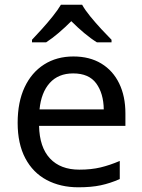

<svg xmlns="http://www.w3.org/2000/svg" viewBox="-20 -786 604 816"><path d="M292 -546Q361 -546 410.5 -516Q460 -486 486.5 -431.5Q513 -377 513 -304V-251H146Q148 -160 192.5 -112.5Q237 -65 317 -65Q368 -65 407.5 -74.5Q447 -84 489 -102V-25Q448 -7 408 1.5Q368 10 313 10Q237 10 178.5 -21Q120 -52 87.5 -113.5Q55 -175 55 -264Q55 -352 84.5 -415Q114 -478 167.5 -512Q221 -546 292 -546ZM291 -474Q228 -474 191.5 -433.5Q155 -393 148 -321H421Q420 -389 389 -431.5Q358 -474 291 -474ZM329 -766Q341 -744 363.5 -716.5Q386 -689 410.5 -662.5Q435 -636 454 -617V-606H392Q366 -622 338 -645.5Q310 -669 283 -696Q256 -669 229 -646Q202 -623 176 -606H116V-617Q135 -637 158.5 -663Q182 -689 204 -716.5Q226 -744 239 -766Z"/></svg>

Font: Noto Sans Yi
Style: Regular
Weight: 400
Designer: Monotype Design Team
Foundry: Monotype Imaging Inc.
Version: Version 2.002; ttfautohint (v1.8.4.7-5d5b)